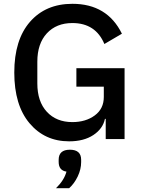

<svg xmlns="http://www.w3.org/2000/svg" viewBox="-20 -730 745 1008"><path d="M535 0V-106H531Q520 -54 470 -21Q420 12 343 12Q215 12 135 -83Q55 -178 55 -349Q55 -521 137.5 -615.5Q220 -710 360 -710Q543 -710 620 -553L528 -499Q482 -609 360 -609Q276 -609 226 -555Q176 -501 176 -406V-292Q176 -197 226 -143Q276 -89 360 -89Q430 -89 477.5 -124Q525 -159 525 -221V-275H381V-372H634V0ZM406 109V121Q406 159 388 196.5Q370 234 343 258H274Q317 216 329 171Q288 165 288 120V109Q288 56 347 56Q406 56 406 109Z"/></svg>

Font: IBM Plex Sans Medm
Style: Regular
Weight: 500
Designer: Mike Abbink, Paul van der Laan, Pieter van Rosmalen
Foundry: Bold Monday
Version: Version 3.005